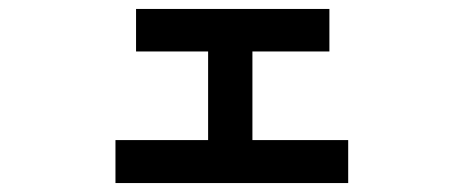

<svg xmlns="http://www.w3.org/2000/svg" viewBox="-20 -347 1040 429"><path d="M238 62V-34H445V-232H284V-327H716V-232H544V-34H758V62Z"/></svg>

Font: D2Coding
Style: Bold
Weight: 700
Monospace: yes
Designer: Yong-Rak Park; Jeong-Hwan Yoon; Sang-Min Lee;
Foundry: NHN Corporation
Version: Version 1.3.2; Build 20180524